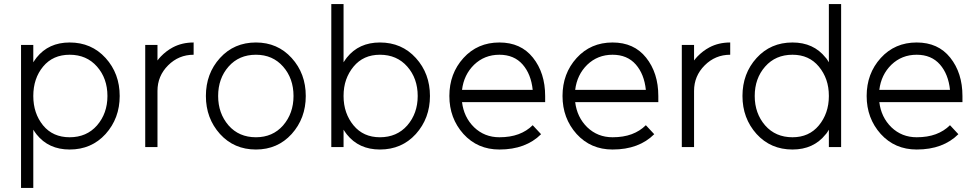

<svg xmlns="http://www.w3.org/2000/svg" viewBox="-20 -720 4769 940"><path d="M143 -500V-415Q147 -421 151 -427Q155 -433 159 -438Q218 -512 321 -512Q428 -512 497 -436Q566 -360 566 -250Q566 -141 497 -64Q428 12 321 12Q218 12 159 -62Q155 -67 151 -73Q147 -79 143 -85V200H83V-500ZM321 -48Q404 -48 455 -106Q506 -165 506 -250Q506 -336 455 -394Q404 -452 321 -452Q239 -452 191 -394Q143 -336 143 -250Q143 -165 191 -106Q239 -48 321 -48Z M691 -500V0H751V-275Q751 -348 803 -400Q855 -452 928 -452V-512Q871 -512 826 -488Q794 -471 767 -443Q763 -439 759 -434Q755 -429 751 -424V-500Z M1233 -452Q1315 -452 1366 -394Q1417 -336 1417 -250Q1417 -165 1366 -106Q1315 -48 1233 -48Q1150 -48 1099 -106Q1048 -165 1048 -250Q1048 -336 1099 -394Q1150 -452 1233 -452ZM1233 -512Q1126 -512 1057 -436Q988 -360 988 -250Q988 -141 1057 -64Q1126 12 1233 12Q1339 12 1408 -64Q1477 -141 1477 -250Q1477 -360 1408 -436Q1339 -512 1233 -512Z M1840 -452Q1923 -452 1974 -394Q2025 -336 2025 -250Q2025 -165 1974 -106Q1923 -48 1840 -48Q1759 -48 1711 -106Q1687 -135 1674.5 -171Q1662 -207 1662 -250Q1662 -294 1674.5 -329.5Q1687 -365 1711 -394Q1759 -452 1840 -452ZM1840 -512Q1737 -512 1678 -438Q1674 -433 1670 -427Q1666 -421 1662 -415V-700H1602V0H1662V-85Q1666 -79 1670 -73Q1674 -67 1678 -62Q1737 12 1840 12Q1947 12 2016 -64Q2085 -141 2085 -250Q2085 -360 2016 -436Q1947 -512 1840 -512Z M2649 -220V-250Q2649 -363 2589 -438Q2530 -512 2425 -512Q2318 -512 2249 -436Q2180 -360 2180 -250Q2180 -141 2249 -64Q2318 12 2425 12Q2490 12 2541 -7Q2592 -26 2629 -63L2588 -107Q2559 -78 2518.5 -63Q2478 -48 2425 -48Q2352 -48 2301 -97Q2251 -146 2242 -220ZM2425 -452Q2497 -452 2539 -404Q2580 -357 2588 -280H2242Q2251 -354 2301 -403Q2352 -452 2425 -452Z M3203 -220V-250Q3203 -363 3143 -438Q3084 -512 2979 -512Q2872 -512 2803 -436Q2734 -360 2734 -250Q2734 -141 2803 -64Q2872 12 2979 12Q3044 12 3095 -7Q3146 -26 3183 -63L3142 -107Q3113 -78 3072.5 -63Q3032 -48 2979 -48Q2906 -48 2855 -97Q2805 -146 2796 -220ZM2979 -452Q3051 -452 3093 -404Q3134 -357 3142 -280H2796Q2805 -354 2855 -403Q2906 -452 2979 -452Z M3318 -500V0H3378V-275Q3378 -348 3430 -400Q3482 -452 3555 -452V-512Q3498 -512 3453 -488Q3421 -471 3394 -443Q3390 -439 3386 -434Q3382 -429 3378 -424V-500Z M3860 -452Q3777 -452 3726 -394Q3675 -336 3675 -250Q3675 -165 3726 -106Q3777 -48 3860 -48Q3941 -48 3989 -106Q4013 -135 4025.5 -171Q4038 -207 4038 -250Q4038 -294 4025.5 -329.5Q4013 -365 3989 -394Q3941 -452 3860 -452ZM3860 -512Q3963 -512 4022 -438Q4027 -433 4030.5 -427Q4034 -421 4038 -415V-700H4098V0H4038V-85Q4034 -79 4030.5 -73Q4027 -67 4022 -62Q3963 12 3860 12Q3753 12 3684 -64Q3615 -141 3615 -250Q3615 -360 3684 -436Q3753 -512 3860 -512Z M4692 -220V-250Q4692 -363 4632 -438Q4573 -512 4468 -512Q4361 -512 4292 -436Q4223 -360 4223 -250Q4223 -141 4292 -64Q4361 12 4468 12Q4533 12 4584 -7Q4635 -26 4672 -63L4631 -107Q4602 -78 4561.5 -63Q4521 -48 4468 -48Q4395 -48 4344 -97Q4294 -146 4285 -220ZM4468 -452Q4540 -452 4582 -404Q4623 -357 4631 -280H4285Q4294 -354 4344 -403Q4395 -452 4468 -452Z"/></svg>

Font: Unageo Variable
Style: Regular
Weight: 300
Designer: Richard Sepsi
Foundry: Richard Sepsi
Version: Version 2.200